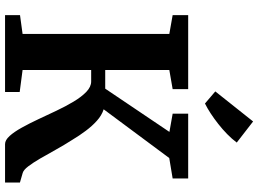

<svg xmlns="http://www.w3.org/2000/svg" viewBox="-154 -892 1046 779"><g transform="rotate(90 369.5 -503.0)"><path d="M41.8 0V-60.7L118.1 -71.1V-666.5L41.8 -680V-743H342.1V-680L264.6 -666.5V-406.4H340.2L515.7 -666.9L441.8 -680V-743H704.7V-680L621.7 -666.2L424 -400.1Q448.6 -392.3 470.2 -372.8Q491.9 -353.4 511.2 -327.5Q530.6 -301.7 547.5 -273.4Q569.2 -239.5 588.2 -205.2Q607.1 -170.9 624 -142Q640.9 -113.1 655.4 -94.1Q669.9 -75.1 682.2 -71.6L721 -60.4V0H565.2Q548.9 0 532.1 -18.6Q515.4 -37.1 498.4 -67.8Q481.4 -98.4 464.1 -135.3Q446.9 -172.2 429.8 -208.3Q412.1 -245.8 392.8 -278Q373.5 -310.3 353 -329.9Q332.6 -349.4 311 -349.4H264.6V-71.1L353.8 -59.4V0ZM400.3 -811.3 351.4 -853 473.3 -1006.4 558.9 -940.1Q544.2 -920.3 524.6 -901.2Q505.1 -882.1 483.4 -865.1Q461.8 -848.1 440.7 -834.3Q419.5 -820.5 400.9 -811.3Z"/></g></svg>

Font: Merriweather Light
Style: Regular
Weight: 300
Designer: Eben Sorkin
Foundry: Eben Sorkin
Version: Version 2.100